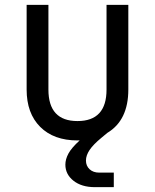

<svg xmlns="http://www.w3.org/2000/svg" viewBox="-20 -570 640 793"><path d="M372 203Q317 203 283.5 176.5Q250 150 250 110Q250 88 262.5 64.5Q275 41 309 10H300Q202 10 146 -46Q90 -102 90 -200V-550H180V-200Q180 -70 300 -70Q420 -70 420 -200V-550H510V-200Q510 -73 423 -21L399 -1Q365 27 350 49.5Q335 72 335 93Q335 115 350 129Q365 143 390 143H450V203Z"/></svg>

Font: JetBrainsMono NFM
Style: Regular
Weight: 400
Monospace: yes
Designer: Philipp Nurullin, Konstantin Bulenkov
Foundry: JetBrains
Version: Version 2.304; ttfautohint (v1.8.4.7-5d5b);Nerd Fonts 3.3.0